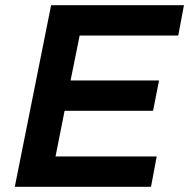

<svg xmlns="http://www.w3.org/2000/svg" viewBox="-20 -720 729 740"><path d="M562 0H37L177 -700H689L667 -583H287L252 -410H593L570 -293H229L194 -117H584Z"/></svg>

Font: Argentum Sans Medium
Style: Italic
Weight: 500
Italic angle: -11°
Designer: Julieta Ulanovsky (font), Cristiano Sobral (main changes and remaster)
Foundry: Julieta Ulanovsky (font), Cristiano Sobral (main changes and remaster)
Version: Version 2.007;June 15, 2022;FontCreator 14.0.0.2814 64-bit; 